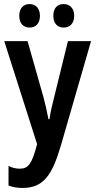

<svg xmlns="http://www.w3.org/2000/svg" viewBox="-20 -917 476 947"><path d="M75 -839C75 -800 97 -781 126 -781C156 -781 177 -801 177 -839C177 -876 156 -897 126 -897C97 -897 75 -878 75 -839ZM243 -839C243 -801 264 -781 294 -781C324 -781 346 -801 346 -839C346 -876 324 -897 294 -897C264 -897 243 -878 243 -839ZM429 -714H315L246 -433C237 -398 230 -370 224 -329H219C211 -372 203 -406 194 -439L116 -714H1L163 -206C138 -111 121 -85 78 -85C59 -85 40 -89 22 -99V-2C43 6 65 10 91 10C195 10 238 -53 282 -205Z"/></svg>

Font: Noto Sans Display Condensed Medium
Style: Regular
Weight: 500
Width: 3
Designer: Monotype Design Team
Foundry: Monotype Imaging Inc.
Version: Version 1.900